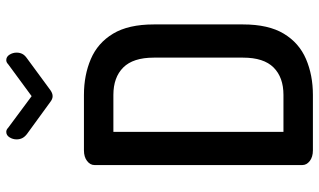

<svg xmlns="http://www.w3.org/2000/svg" viewBox="-223 -796 1019 613"><g transform="rotate(-90 286.5 -489.5)"><path d="M113 0Q92 0 79 -10Q66 -20 66 -34V-697Q66 -711 79 -721Q92 -731 113 -731H290Q353 -731 404.5 -709Q456 -687 485.5 -638Q515 -589 515 -508V-223Q515 -142 485.5 -93Q456 -44 404.5 -22Q353 0 290 0ZM172 -94H290Q346 -94 377.5 -125.5Q409 -157 409 -223V-508Q409 -574 377.5 -605.5Q346 -637 290 -637H172ZM286 -831Q277 -831 268 -838L165 -913Q156 -920 152 -928Q148 -936 148 -946Q148 -958 154.5 -968.5Q161 -979 172 -979Q179 -979 185 -973L286 -898L388 -973Q394 -979 401 -979Q412 -979 418.5 -968.5Q425 -958 425 -946Q425 -936 421 -928Q417 -920 407 -913L305 -838Q295 -831 286 -831Z"/></g></svg>

Font: Dosis ExtraLight SemiBold
Style: Regular
Weight: 600
Version: Version 3.001; ttfautohint (v1.8.2)